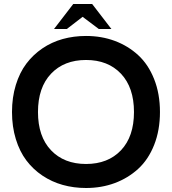

<svg xmlns="http://www.w3.org/2000/svg" viewBox="-20 -920 860 960"><path d="M410.2 -740.2Q487.3 -740.2 553.7 -715.6Q620.1 -690.9 670.9 -644.3Q721.7 -597.7 750.7 -524.4Q779.8 -451.2 779.8 -359.9Q779.8 -268.6 750.7 -195.3Q721.7 -122.1 670.9 -75.7Q620.1 -29.3 553.7 -4.6Q487.3 20 410.2 20Q348.6 20 293.7 4.6Q238.8 -10.7 192.1 -42Q145.5 -73.2 111.8 -117.9Q78.1 -162.6 59.1 -224.6Q40 -286.6 40 -359.9Q40 -433.1 59.1 -495.1Q78.1 -557.1 111.8 -601.8Q145.5 -646.5 191.9 -678Q238.3 -709.5 293.5 -724.9Q348.6 -740.2 410.2 -740.2ZM235.1 -551.3Q169.9 -482.4 169.9 -359.9Q169.9 -237.3 235.1 -168.7Q300.3 -100.1 410.2 -100.1Q520 -100.1 585 -168.7Q649.9 -237.3 649.9 -359.9Q649.9 -482.4 585 -551.3Q520 -620.1 410.2 -620.1Q300.3 -620.1 235.1 -551.3ZM346.2 -899.9H440.9L537.1 -774.9H474.1L393.1 -835.9L314 -774.9H250Z"/></svg>

Font: Miedinger*
Style: Bold
Weight: 700
Version: Version 001.000